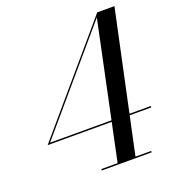

<svg xmlns="http://www.w3.org/2000/svg" viewBox="-136 -855 866 959"><g transform="rotate(-20 297.0 -375.0)"><path d="M326 0 479 -727 45.5 -219H581V-211.5H30L489.5 -750H581L421 0ZM241 0V-7.5H506V0Z"/></g></svg>

Font: Bodoni Moda 28pt
Style: Italic
Weight: 400
Italic angle: -13°
Designer: Owen Earl
Foundry: indestructible type
Version: Version 2.004